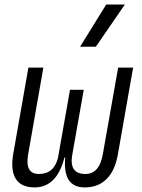

<svg xmlns="http://www.w3.org/2000/svg" viewBox="-20 -815 626 845"><path d="M353 9.8Q254.9 9.8 267.1 -121.6H263.7Q230 9.8 132.3 9.8Q73.2 9.8 49.6 -27.8Q25.9 -65.4 38.1 -136.7L105 -517.6H170.9L104 -136.7Q88.4 -49.3 150.9 -49.3Q218.3 -49.3 235.4 -121.6L288.1 -419.9H348.6L296.9 -127.4Q286.1 -49.3 355.5 -49.3Q417.5 -49.3 432.6 -136.7L500 -517.6H565.9L499 -136.7Q486.8 -65.4 449.7 -27.8Q412.6 9.8 353 9.8ZM332.5 -609.4 447.3 -794.9H529.3L401.9 -609.4Z"/></svg>

Font: Cascadia Code PL Light
Style: Italic
Weight: 300
Italic angle: -10°
Monospace: yes
Designer: Aaron Bell
Foundry: Saja Typeworks
Version: Version 2404.023; ttfautohint (v1.8.4)